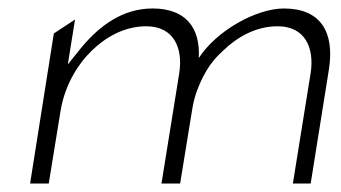

<svg xmlns="http://www.w3.org/2000/svg" viewBox="-20 -448 805 453"><path d="M51 -15H95L123 -187C133 -247 163 -296 197 -329C228 -359 272 -386 325 -386C390 -386 412 -335 403 -276L361 -15H405L433 -187C436 -208 442 -229 450 -247C472 -300 498 -320 507 -329C538 -359 582 -386 635 -386C700 -386 722 -335 713 -276L671 -15H713L756 -284C770 -373 736 -428 650 -428C585 -428 491 -376 449 -311C453 -384 417 -428 340 -428C269 -428 215 -387 173 -337L140 -296L157 -402L107 -369Z"/></svg>

Font: Charger Sport
Style: HLObl
Weight: 100
Designer: Jasper
Foundry: Cannot Into Space Fonts
Version: Version 1.1